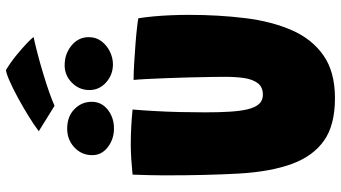

<svg xmlns="http://www.w3.org/2000/svg" viewBox="-270 -864 1147 646"><g transform="rotate(-90 303.0 -540.5)"><path d="M296.5 13.5Q205.5 13.5 153.5 -23.2Q101.5 -60 75.5 -130Q48.5 -203 42.5 -310.8Q36.5 -418.5 36.5 -557.5Q36.5 -570.5 36.8 -583.5Q37 -596.5 37.2 -610.2Q37.5 -624 38 -638.2Q38.5 -652.5 39 -667.5Q65 -670 91.2 -671.8Q117.5 -673.5 141 -673.5Q171.5 -673.5 202.2 -671.8Q233 -670 258 -667.5Q255 -632 252.8 -591.2Q250.5 -550.5 249.5 -507.5Q248.5 -464.5 248.5 -422Q248.5 -375 250.8 -340Q253 -305 258.5 -281.5Q265 -254.5 276.8 -241.8Q288.5 -229 307.5 -229Q333.5 -229 346.5 -246Q359.5 -263 363.8 -291.5Q368 -320 368 -355Q368 -373.5 367.5 -406.2Q367 -439 366 -478.2Q365 -517.5 363.5 -555.2Q362 -593 360.5 -622.2Q359 -651.5 357.5 -664Q382 -664 415 -662Q448 -660 480.2 -657.5Q512.5 -655 536 -652.2Q559.5 -649.5 565 -648Q569 -623 571.5 -595.2Q574 -567.5 575.2 -538.2Q576.5 -509 576.5 -478.5Q576.5 -377.5 565.5 -288.5Q554.5 -199.5 524.8 -131.5Q495 -63.5 439.8 -25Q384.5 13.5 296.5 13.5ZM194 -730Q159 -730 131.8 -750.5Q104.5 -771 104.5 -803.5Q104.5 -839 130.5 -863.2Q156.5 -887.5 193.5 -887.5Q234.5 -887.5 259.2 -863.2Q284 -839 284 -804.5Q284 -772 257.5 -751Q231 -730 194 -730ZM410 -733.5Q375 -733.5 349.2 -756.5Q323.5 -779.5 323.5 -813Q323.5 -847 348.2 -871.5Q373 -896 407 -896Q445 -896 473.2 -873Q501.5 -850 501.5 -814.5Q501.5 -790.5 487.8 -772.2Q474 -754 453 -743.8Q432 -733.5 410 -733.5ZM391 -1093.5Q418.5 -1076.5 442.5 -1056.8Q466.5 -1037 482.5 -1021.5Q498.5 -1006 502 -1000.5Q478 -995.5 445.5 -987Q413 -978.5 379 -968.2Q345 -958 316 -947.8Q287 -937.5 270.5 -930L185 -983Q206 -999 236 -1017.5Q266 -1036 297.2 -1053Q328.5 -1070 354 -1081.2Q379.5 -1092.5 391 -1093.5Z"/></g></svg>

Font: Grandstander Thin Black
Style: Regular
Weight: 900
Version: Version 1.200